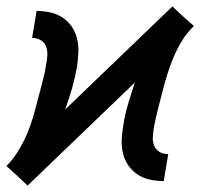

<svg xmlns="http://www.w3.org/2000/svg" viewBox="-24 -564 644 598"><path d="M62 14 29 -17 -4 -47Q17 -68 32.5 -93.5Q48 -119 59.5 -145.5Q71 -172 79 -199.5Q87 -227 94 -255Q101 -283 108.5 -310Q116 -337 120 -365Q123 -379 123.5 -393.5Q124 -408 119 -420.5Q114 -433 102 -439.5Q90 -446 76 -446L90 -530Q111 -530 132 -525.5Q153 -521 170.5 -509.5Q188 -498 199.5 -481Q211 -464 216 -443.5Q221 -423 220 -401Q219 -379 216 -357Q210 -323 200.5 -289.5Q191 -256 179 -223L513 -544L546 -513L580 -483Q558 -462 542.5 -436.5Q527 -411 516 -384.5Q505 -358 496.5 -330.5Q488 -303 481 -275Q474 -247 467 -220Q460 -193 455 -165Q453 -151 452 -136.5Q451 -122 456.5 -109.5Q462 -97 473.5 -90.5Q485 -84 500 -84L486 0Q464 0 443 -4.5Q422 -9 404.5 -20.5Q387 -32 375.5 -49Q364 -66 359 -86.5Q354 -107 355 -129Q356 -151 360 -173Q365 -207 375 -240.5Q385 -274 396 -307Z"/></svg>

Font: Iosevka Slab Medium Extended
Style: Italic
Weight: 500
Width: 7
Italic angle: -9°
Monospace: yes
Designer: Belleve Invis
Foundry: Belleve Invis
Version: Version 11.1.0; ttfautohint (v1.8.3)